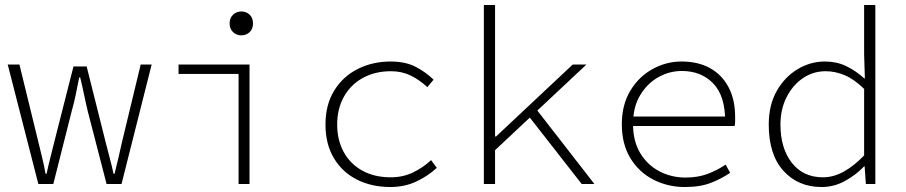

<svg xmlns="http://www.w3.org/2000/svg" viewBox="-20 -739 3640 771"><path d="M134 0 11 -480H58L134 -169Q142 -136 149.5 -105Q157 -74 163 -41H167Q174 -74 182 -105Q190 -136 198 -169L275 -472H328L404 -169Q412 -136 420.5 -105Q429 -74 436 -41H440Q448 -74 455.5 -105Q463 -136 470 -169L545 -480H589L468 0H408L333 -290Q325 -323 318 -357Q311 -391 302 -428H298Q291 -391 283.5 -356Q276 -321 267 -289L194 0Z M938 0V-442H697V-480H982V0ZM949 -597Q930 -597 916 -610Q902 -623 902 -645Q902 -667 916 -680Q930 -693 949 -693Q969 -693 982.5 -680Q996 -667 996 -645Q996 -623 982.5 -610Q969 -597 949 -597Z M1547 12Q1473 12 1414 -17.5Q1355 -47 1321 -103.5Q1287 -160 1287 -239Q1287 -319 1322.5 -376Q1358 -433 1417.5 -462.5Q1477 -492 1549 -492Q1609 -492 1650.5 -470Q1692 -448 1721 -419L1696 -389Q1665 -418 1629.5 -435.5Q1594 -453 1550 -453Q1486 -453 1437 -426Q1388 -399 1361 -350.5Q1334 -302 1334 -239Q1334 -176 1360.5 -128Q1387 -80 1435.5 -53.5Q1484 -27 1549 -27Q1598 -27 1638.5 -46.5Q1679 -66 1711 -96L1734 -65Q1697 -31 1650.5 -9.5Q1604 12 1547 12Z M1923 0V-719H1968V-191H1972L2280 -480H2335L1968 -136V0ZM2316 0 2098 -279 2127 -309 2367 0Z M2730 12Q2661 12 2603 -18Q2545 -48 2511 -104.5Q2477 -161 2477 -240Q2477 -318 2511 -374.5Q2545 -431 2600 -461.5Q2655 -492 2717 -492Q2783 -492 2831 -465.5Q2879 -439 2905.5 -389Q2932 -339 2932 -270Q2932 -261 2932 -251.5Q2932 -242 2930 -233H2499V-271H2910L2892 -253Q2892 -355 2843.5 -404.5Q2795 -454 2718 -454Q2668 -454 2623.5 -429Q2579 -404 2550.5 -356.5Q2522 -309 2522 -241Q2522 -172 2551 -124Q2580 -76 2628 -51Q2676 -26 2733 -26Q2782 -26 2821 -40.5Q2860 -55 2894 -78L2912 -45Q2880 -23 2836.5 -5.5Q2793 12 2730 12Z M3279 12Q3185 12 3126 -53Q3067 -118 3067 -239Q3067 -317 3099 -373.5Q3131 -430 3182.5 -461Q3234 -492 3293 -492Q3339 -492 3377 -474Q3415 -456 3451 -424H3453L3450 -521V-719H3495V0H3457L3452 -71H3450Q3419 -38 3374.5 -13Q3330 12 3279 12ZM3285 -27Q3327 -27 3368.5 -50Q3410 -73 3450 -115V-382Q3410 -421 3372 -437Q3334 -453 3296 -453Q3245 -453 3204 -425Q3163 -397 3138.5 -348.5Q3114 -300 3114 -239Q3114 -144 3159.5 -85.5Q3205 -27 3285 -27Z"/></svg>

Font: Source Code Pro ExtraLight Light
Style: Regular
Weight: 300
Monospace: yes
Version: Version 1.018;hotconv 1.0.116;makeotfexe 2.5.65601